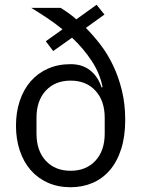

<svg xmlns="http://www.w3.org/2000/svg" viewBox="-20 -773 595 805"><path d="M418 -712 340 -656Q371 -625 401 -586Q431 -547 454 -499Q477 -451 491 -394Q505 -337 505 -271Q505 -201 488 -148Q471 -95 440.5 -59.5Q410 -24 368 -6Q326 12 276 12Q223 12 180.5 -7Q138 -26 108.5 -60Q79 -94 63 -141.5Q47 -189 47 -246Q47 -303 63 -350.5Q79 -398 108.5 -432Q138 -466 180.5 -485Q223 -504 276 -504Q325 -504 358 -478Q391 -452 406 -406L410 -408Q399 -465 364.5 -517.5Q330 -570 282 -615L203 -559L172 -600L242 -650Q210 -676 177 -698Q144 -720 111 -740H234Q249 -731 266 -719Q283 -707 300 -692L385 -753ZM276 -57Q341 -57 380 -99Q419 -141 419 -213V-279Q419 -351 380 -393Q341 -435 276 -435Q211 -435 172 -393Q133 -351 133 -279V-213Q133 -141 172 -99Q211 -57 276 -57Z"/></svg>

Font: IBM Plex Sans Thai
Style: Regular
Weight: 400
Designer: Mike Abbink, Paul van der Laan, Pieter van Rosmalen, Ben Mitchell, Mark Frömberg
Foundry: Bold Monday
Version: Version 1.2